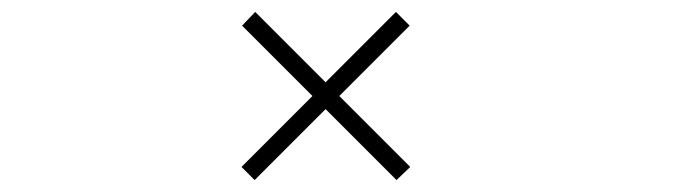

<svg xmlns="http://www.w3.org/2000/svg" viewBox="-20 -465 1140 322"><path d="M407 -163 385 -185 504 -304 386 -422 408 -445 526 -327 644 -445 667 -422 549 -304 668 -185 645 -163 526 -282Z"/></svg>

Font: Trispace Expanded Thin
Style: Regular
Weight: 100
Width: 7
Designer: Tyler Finck
Foundry: Etcetera Type Company
Version: Version 1.210; ttfautohint (v1.8.3)